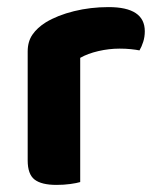

<svg xmlns="http://www.w3.org/2000/svg" viewBox="-20 -514 444 541"><path d="M206 -351V-226H58V-369Q58 -397 71.5 -416.5Q85 -436 109 -451Q142 -471 188.5 -482.5Q235 -494 286 -494Q388 -494 388 -426Q388 -410 383.5 -396Q379 -382 373 -372Q363 -374 348.5 -375.5Q334 -377 317 -377Q287 -377 257 -370Q227 -363 206 -351ZM58 -264 206 -261V-1Q196 2 178 4.5Q160 7 139 7Q97 7 77.5 -8Q58 -23 58 -62Z"/></svg>

Font: Baloo Bhaijaan 2
Style: Bold
Weight: 700
Designer: Sanskriti Dholi, Noopur Datye and Ek Type
Foundry: Ek Type
Version: Version 1.701